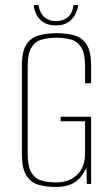

<svg xmlns="http://www.w3.org/2000/svg" viewBox="-20 -731 445 763"><path d="M201 12Q163 12 132.5 3Q102 -6 84.5 -34Q67 -62 67 -119V-469Q67 -527 85 -554.5Q103 -582 134.5 -590.5Q166 -599 206 -599Q246 -599 276.5 -590Q307 -581 324.5 -553.5Q342 -526 342 -469V-400H318V-466Q318 -517 303.5 -541.5Q289 -566 263.5 -573.5Q238 -581 204 -581Q171 -581 145 -573.5Q119 -566 104.5 -541.5Q90 -517 90 -466V-121Q90 -70 104.5 -45.5Q119 -21 145 -13.5Q171 -6 204 -6Q254 -6 286 -36Q318 -66 318 -121V-249H221V-267H342V0H325L324 -64Q319 -55 313 -45.5Q307 -36 302 -29Q285 -8 260.5 2Q236 12 201 12ZM202 -630Q170 -630 151 -643.5Q132 -657 123.5 -676Q115 -695 114 -711H133Q138 -679 156.5 -663Q175 -647 202 -647Q231 -647 249.5 -662.5Q268 -678 272 -711H291Q289 -695 280 -676Q271 -657 252.5 -643.5Q234 -630 202 -630Z"/></svg>

Font: Alumni Sans SC Thin
Style: Regular
Weight: 100
Designer: Robert E. Leuschke
Foundry: Robert E. Leuschke
Version: Version 1.018